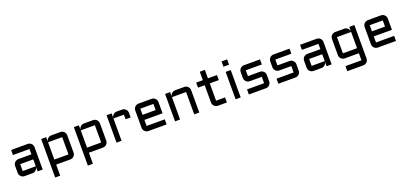

<svg xmlns="http://www.w3.org/2000/svg" viewBox="35 -1966 7230 3422"><g transform="rotate(-20 3650.5 -255.0)"><path d="M80.1 -227.1Q80.1 -247.1 87.6 -264.4Q95.2 -281.7 108.2 -294.9Q121.1 -308.1 138.7 -315.7Q156.2 -323.2 175.8 -323.2H423.8V-423.8H109.9V-520H423.8Q443.8 -520 461.4 -512.5Q479 -504.9 491.9 -491.9Q504.9 -479 512.5 -461.4Q520 -443.8 520 -423.8V0H423.8V-87.9Q422.4 -69.8 414.1 -53.7Q405.8 -37.6 392.8 -25.6Q379.9 -13.7 363.3 -6.8Q346.7 0 328.1 0H175.8Q156.2 0 138.7 -7.6Q121.1 -15.1 108.2 -28.1Q95.2 -41 87.6 -58.6Q80.1 -76.2 80.1 -96.2ZM175.8 -96.2H423.8V-227.1H175.8Z M1140.1 -96.2Q1140.1 -76.2 1132.6 -58.6Q1125 -41 1112.1 -28.1Q1099.1 -15.1 1081.5 -7.6Q1064 0 1043.9 0H775.9V210H680.2V-520H775.9V-432.1Q777.3 -450.7 785.6 -466.6Q793.9 -482.4 806.6 -494.4Q819.3 -506.3 836.2 -513.2Q853 -520 872.1 -520H1043.9Q1064 -520 1081.5 -512.5Q1099.1 -504.9 1112.1 -491.9Q1125 -479 1132.6 -461.4Q1140.1 -443.8 1140.1 -423.8ZM1043.9 -96.2V-423.8H775.9V-96.2Z M1760.3 -96.2Q1760.3 -76.2 1752.7 -58.6Q1745.1 -41 1732.2 -28.1Q1719.2 -15.1 1701.7 -7.6Q1684.1 0 1664.1 0H1396V210H1300.3V-520H1396V-432.1Q1397.5 -450.7 1405.8 -466.6Q1414.1 -482.4 1426.8 -494.4Q1439.5 -506.3 1456.3 -513.2Q1473.1 -520 1492.2 -520H1664.1Q1684.1 -520 1701.7 -512.5Q1719.2 -504.9 1732.2 -491.9Q1745.1 -479 1752.7 -461.4Q1760.3 -443.8 1760.3 -423.8ZM1664.1 -96.2V-423.8H1396V-96.2Z M2016.1 -423.8V0H1920.4V-520H2016.1V-428.2Q2017.1 -447.3 2024.9 -464.1Q2032.7 -481 2045.7 -493.4Q2058.6 -505.9 2075.7 -512.9Q2092.8 -520 2112.3 -520H2214.4Q2234.4 -520 2251.7 -512.5Q2269 -504.9 2282.2 -491.9Q2295.4 -479 2303 -461.4Q2310.5 -443.8 2310.5 -423.8V-335.9H2214.4V-423.8Z M2870.1 -210.9H2525.9V-96.2H2870.1V0H2525.9Q2506.3 0 2488.8 -7.6Q2471.2 -15.1 2458.3 -28.1Q2445.3 -41 2437.7 -58.6Q2430.2 -76.2 2430.2 -96.2V-423.8Q2430.2 -443.8 2437.7 -461.4Q2445.3 -479 2458.3 -491.9Q2471.2 -504.9 2488.8 -512.5Q2506.3 -520 2525.9 -520H2773.9Q2793.9 -520 2811.5 -512.5Q2829.1 -504.9 2842 -491.9Q2855 -479 2862.5 -461.4Q2870.1 -443.8 2870.1 -423.8ZM2525.9 -423.8V-307.1H2773.9V-423.8Z M3490.2 0H3394V-423.8H3126V0H3030.3V-520H3126V-428.2Q3127 -447.3 3134.8 -464.1Q3142.6 -481 3155.5 -493.4Q3168.5 -505.9 3185.5 -512.9Q3202.6 -520 3222.2 -520H3394Q3414.1 -520 3431.6 -512.5Q3449.2 -504.9 3462.2 -491.9Q3475.1 -479 3482.7 -461.4Q3490.2 -443.8 3490.2 -423.8Z M3620.1 -520H3747.1V-680.2H3843.3V-520H4014.2V-423.8H3843.3V-96.2H4014.2V0H3843.3Q3823.7 0 3806.2 -7.6Q3788.6 -15.1 3775.4 -28.1Q3762.2 -41 3754.6 -58.6Q3747.1 -76.2 3747.1 -96.2V-423.8H3620.1Z M4275.4 -520V0H4179.2V-520ZM4174.3 -720.2H4280.3V-620.1H4174.3Z M4754.4 -96.2V-216.8H4526.4Q4506.3 -216.8 4488.8 -224.4Q4471.2 -231.9 4458.3 -244.9Q4445.3 -257.8 4437.7 -275.4Q4430.2 -293 4430.2 -313V-423.8Q4430.2 -443.8 4437.7 -461.4Q4445.3 -479 4458.3 -491.9Q4471.2 -504.9 4488.8 -512.5Q4506.3 -520 4526.4 -520H4830.6V-423.8H4526.4V-313H4754.4Q4774.4 -313 4791.7 -305.4Q4809.1 -297.9 4822.3 -284.9Q4835.4 -272 4843 -254.4Q4850.6 -236.8 4850.6 -216.8V-96.2Q4850.6 -76.2 4843 -58.6Q4835.4 -41 4822.3 -28.1Q4809.1 -15.1 4791.7 -7.6Q4774.4 0 4754.4 0H4430.2V-96.2Z M5314.5 -96.2V-216.8H5086.4Q5066.4 -216.8 5048.8 -224.4Q5031.2 -231.9 5018.3 -244.9Q5005.4 -257.8 4997.8 -275.4Q4990.2 -293 4990.2 -313V-423.8Q4990.2 -443.8 4997.8 -461.4Q5005.4 -479 5018.3 -491.9Q5031.2 -504.9 5048.8 -512.5Q5066.4 -520 5086.4 -520H5390.6V-423.8H5086.4V-313H5314.5Q5334.5 -313 5351.8 -305.4Q5369.1 -297.9 5382.3 -284.9Q5395.5 -272 5403.1 -254.4Q5410.6 -236.8 5410.6 -216.8V-96.2Q5410.6 -76.2 5403.1 -58.6Q5395.5 -41 5382.3 -28.1Q5369.1 -15.1 5351.8 -7.6Q5334.5 0 5314.5 0H4990.2V-96.2Z M5560.5 -227.1Q5560.5 -247.1 5568.1 -264.4Q5575.7 -281.7 5588.6 -294.9Q5601.6 -308.1 5619.1 -315.7Q5636.7 -323.2 5656.2 -323.2H5904.3V-423.8H5590.3V-520H5904.3Q5924.3 -520 5941.9 -512.5Q5959.5 -504.9 5972.4 -491.9Q5985.4 -479 5992.9 -461.4Q6000.5 -443.8 6000.5 -423.8V0H5904.3V-87.9Q5902.8 -69.8 5894.5 -53.7Q5886.2 -37.6 5873.3 -25.6Q5860.4 -13.7 5843.8 -6.8Q5827.1 0 5808.6 0H5656.2Q5636.7 0 5619.1 -7.6Q5601.6 -15.1 5588.6 -28.1Q5575.7 -41 5568.1 -58.6Q5560.5 -76.2 5560.5 -96.2ZM5656.2 -96.2H5904.3V-227.1H5656.2Z M6160.6 -423.8Q6160.6 -443.8 6168.2 -461.4Q6175.8 -479 6188.7 -491.9Q6201.7 -504.9 6219.2 -512.5Q6236.8 -520 6256.3 -520H6428.7Q6447.8 -520 6464.8 -512.9Q6481.9 -505.9 6494.9 -493.4Q6507.8 -481 6515.9 -464.1Q6523.9 -447.3 6524.4 -428.2V-520H6620.6V113.8Q6620.6 133.8 6613 151.4Q6605.5 168.9 6592.5 181.9Q6579.6 194.8 6562 202.4Q6544.4 210 6524.4 210H6220.7V113.8H6524.4V-20H6256.3Q6236.8 -20 6219.2 -27.6Q6201.7 -35.2 6188.7 -48.1Q6175.8 -61 6168.2 -78.6Q6160.6 -96.2 6160.6 -116.2ZM6524.4 -116.2V-423.8H6256.3V-116.2Z M7220.7 -210.9H6876.5V-96.2H7220.7V0H6876.5Q6856.9 0 6839.4 -7.6Q6821.8 -15.1 6808.8 -28.1Q6795.9 -41 6788.3 -58.6Q6780.8 -76.2 6780.8 -96.2V-423.8Q6780.8 -443.8 6788.3 -461.4Q6795.9 -479 6808.8 -491.9Q6821.8 -504.9 6839.4 -512.5Q6856.9 -520 6876.5 -520H7124.5Q7144.5 -520 7162.1 -512.5Q7179.7 -504.9 7192.6 -491.9Q7205.6 -479 7213.1 -461.4Q7220.7 -443.8 7220.7 -423.8ZM6876.5 -423.8V-307.1H7124.5V-423.8Z"/></g></svg>

Font: Aldrich
Style: Regular
Weight: 400
Designer: Matthew Desmond
Foundry: Matthew Desmond
Version: Version 1.002 2011